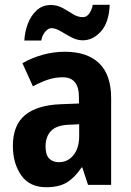

<svg xmlns="http://www.w3.org/2000/svg" viewBox="-20 -775 549 805"><path d="M252 -558Q346 -558 396 -509.5Q446 -461 446 -363V0H349L325 -73H322Q294 -31 261 -10.5Q228 10 174 10Q104 10 69 -40Q34 -90 34 -163Q34 -250 84.5 -292Q135 -334 233 -338L311 -341V-368Q311 -451 243 -451Q212 -451 182.5 -441.5Q153 -432 118 -413L74 -510Q114 -533 159.5 -545.5Q205 -558 252 -558ZM268 -252Q217 -250 194 -226Q171 -202 171 -161Q171 -126 186 -110.5Q201 -95 227 -95Q264 -95 288 -124.5Q312 -154 312 -205V-254ZM82 -605Q84 -642 97 -676Q110 -710 134 -732Q158 -754 193 -754Q220 -754 242.5 -741.5Q265 -729 285.5 -716Q306 -703 328 -703Q343 -703 354 -718Q365 -733 369 -755H440Q437 -681 403.5 -643.5Q370 -606 327 -606Q303 -606 279.5 -618.5Q256 -631 234.5 -644Q213 -657 195 -657Q183 -657 170 -642.5Q157 -628 153 -605Z"/></svg>

Font: Noto Sans Kannada Condensed
Style: Bold
Weight: 700
Width: 3
Designer: Jelle Bosma - Monotype Design Team
Foundry: Monotype Imaging Inc.
Version: Version 2.005; ttfautohint (v1.8.4.7-5d5b)